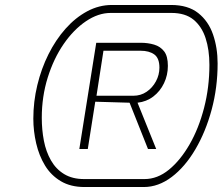

<svg xmlns="http://www.w3.org/2000/svg" viewBox="-20 -752 895 772"><path d="M320 0Q264 0 224.5 -23.5Q185 -47 161 -86.5Q137 -126 125.5 -175.5Q114 -225 114 -275Q114 -343 130 -409.5Q146 -476 175 -534Q204 -592 243.5 -636.5Q283 -681 330.5 -706.5Q378 -732 430 -732H668Q736 -732 777 -699.5Q818 -667 836.5 -613.5Q855 -560 855 -497Q855 -400 831 -311Q807 -222 765.5 -151.5Q724 -81 670.5 -40.5Q617 0 558 0ZM299 -153 367 -580H546Q575 -580 600 -572.5Q625 -565 640 -545.5Q655 -526 655 -487Q655 -450 639.5 -417.5Q624 -385 596.5 -364Q569 -343 533 -339L608 -153H575L501 -339L363 -343L333 -153ZM318 -32H561Q613 -32 659 -69.5Q705 -107 742 -171Q779 -235 800.5 -318Q822 -401 822 -491Q822 -552 806.5 -599Q791 -646 758 -673Q725 -700 669 -700H425Q375 -700 325.5 -666.5Q276 -633 236 -575Q196 -517 172 -440.5Q148 -364 148 -278Q148 -230 156.5 -186Q165 -142 185 -107Q205 -72 238 -52Q271 -32 318 -32ZM368 -367H516Q546 -367 569.5 -383Q593 -399 607 -425Q621 -451 621 -480Q621 -518 600.5 -533Q580 -548 545 -548H396Z"/></svg>

Font: Exo Thin Light
Style: Italic
Weight: 300
Italic angle: -9°
Version: Version 2.000